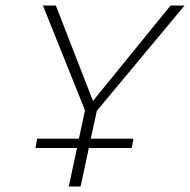

<svg xmlns="http://www.w3.org/2000/svg" viewBox="-20 -678 691 698"><path d="M310 -174H465L459 -140H303L273 0H230L260 -140H109L115 -174H267L289 -277L136 -658H183L318 -311L600 -658H651L332 -275Z"/></svg>

Font: Ysabeau Light
Style: Italic
Weight: 300
Italic angle: -12°
Designer: Christian Thalmann (Catharsis Fonts)
Version: Version 0.003